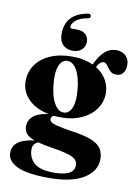

<svg xmlns="http://www.w3.org/2000/svg" viewBox="-104 -803 810 1120"><g transform="rotate(10 301.0 -243.0)"><path d="M347.5 -43.5Q421 -33.5 463.8 -17.2Q506.5 -1 524.8 24.8Q543 50.5 543 89Q543 159 471.8 203.8Q400.5 248.5 267 248.5Q135 248.5 76.5 219.8Q18 191 18 144Q18 104 47.5 80.5Q77 57 146 47.5Q110 34.5 96 16.8Q82 -1 82 -27Q82 -59.5 107.8 -84Q133.5 -108.5 198.5 -118.5Q120.5 -134.5 77.2 -179.5Q34 -224.5 34 -283.5Q34 -338.5 63.5 -381.2Q93 -424 148 -448.2Q203 -472.5 278.5 -472.5Q315 -472.5 346 -466Q377 -459.5 402.5 -447.5Q424.5 -497 454.5 -525.5Q484.5 -554 526 -554Q559 -554 580.5 -533.8Q602 -513.5 602 -479.5Q602 -449 587.8 -431Q573.5 -413 547.5 -413Q528 -413 516.8 -422Q505.5 -431 497.8 -442.5Q490 -454 482.2 -462.8Q474.5 -471.5 462.5 -471.5Q442.5 -471.5 424 -436.5Q464.5 -411.5 486 -374.5Q507.5 -337.5 507.5 -295.5Q507.5 -242.5 477.5 -200.8Q447.5 -159 395 -135.2Q342.5 -111.5 275 -111.5Q252 -111.5 230.5 -113.5Q216 -105 216 -91Q216 -80.5 226.2 -73.2Q236.5 -66 264.8 -59Q293 -52 347.5 -43.5ZM252.5 -442.5Q221.5 -441 206.2 -403.5Q191 -366 197 -303.5Q203 -226 227.8 -183.2Q252.5 -140.5 286 -142Q317 -144 332.2 -181Q347.5 -218 341.5 -283.5Q335.5 -358.5 311.5 -401.2Q287.5 -444 252.5 -442.5ZM137 101Q137 151.5 172 182.2Q207 213 286 213Q351 213 379.8 196.5Q408.5 180 408.5 147Q408.5 119 377.5 102.8Q346.5 86.5 259 73Q203.5 64.5 169 55Q137 68 137 101ZM273.5 -632.5Q311.5 -632.5 329 -615Q346.5 -597.5 346.5 -571Q346.5 -542.5 326 -524.2Q305.5 -506 274 -506Q237 -506 215 -528.5Q193 -551 193 -592.5Q193 -710.5 322 -734.5Q339.5 -738.5 342.5 -725Q345.5 -712.5 330 -708.5Q283 -701 259.5 -680.8Q236 -660.5 236 -643.5Q236 -632.5 248 -632.5Z"/></g></svg>

Font: Fraunces 72pt
Style: Bold
Weight: 700
Version: Version 1.000;[b76b70a41]